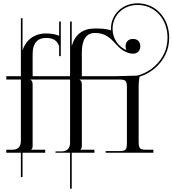

<svg xmlns="http://www.w3.org/2000/svg" viewBox="-20 -922 1041 1159"><path d="M18 0H106V147H116V0H253V-18H169V-20C176 -27 177 -30 177 -46V-409C177 -430 172 -436 164 -440V-442H403V-61C403 -26 385 -8 350 -8H315V0H403V217H413V0H550V-18H466V-20C473 -27 474 -30 474 -46V-409C474 -430 469 -436 461 -440V-442H693C741 -442 746 -437 746 -389V-63C746 -15 741 -10 693 -10H618V0H906V-18H871C823 -18 817 -23 817 -71V-405C817 -423 820 -438 822 -458V-459C860.6 -470.8 895.4 -491.3 923.4 -517.8C970.4 -562.2 1001.3 -619.5 1001.3 -695.1C1001.3 -809.8 922.7 -902 810.6 -902C718.7 -902 649.6 -835.7 649.6 -747.2C649.6 -744.2 649.7 -741.3 649.9 -738.4C619.3 -749.4 586.4 -750 552 -750C479.8 -750 432.4 -713.4 413 -644.1V-792H403V-462H177V-596C177 -659 205 -693 257 -693C297 -693 324 -681 337 -643V-583H347V-792H337V-706.4C311.8 -716.1 283.5 -720 257 -720C187.9 -720 136.6 -681.3 116 -618.5V-812H106V-462H18V-442H106V-71C106 -36 88 -18 53 -18H18ZM783 -687C755 -687 738 -669 738 -643C738 -633.9 740 -625.9 743.6 -619.3C696.8 -639.4 659.6 -685.7 659.6 -747.2C659.6 -830 723.7 -892 810.6 -892C916.5 -892 991.3 -805.3 991.3 -695.1C991.3 -622.4 962 -568 916.5 -525C887.2 -497.3 850 -476.3 808.6 -465.6L675 -462H474V-606C474 -682 501.3 -723 552 -723C582.7 -723 605.3 -716.2 624 -705.3C647.8 -691.5 665.4 -671 685.5 -649.6C705.8 -626.3 743.8 -598 783 -598C811 -598 827 -617 827 -643C827 -671 809 -687 783 -687Z"/></svg>

Font: FoglihtenNo04
Style: Regular
Weight: 500
Designer: gluk (gluksza@wp.pl)
Foundry: gluk (gluksza@wp.pl)
Version: Version 0.70